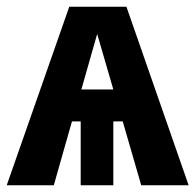

<svg xmlns="http://www.w3.org/2000/svg" viewBox="-25 -551 581 571"><path d="M340 -190H312V0H215V-190H189L135 0H-5L181 -531H351L536 0H395ZM312 -285 264 -450 217 -285Z"/></svg>

Font: Fira Sans Condensed
Style: Bold
Weight: 700
Width: 3
Designer: bBox Type GmbH & Carrois Corporate GbR & Edenspiekermann AG
Foundry: bBox Type GmbH & Carrois Corporate GbR & Edenspiekermann AG
Version: Version 4.301